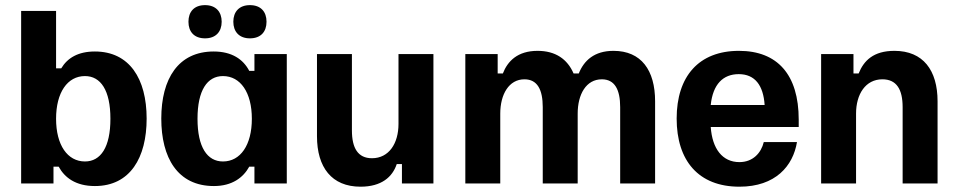

<svg xmlns="http://www.w3.org/2000/svg" viewBox="-20 -709 3698 742"><path d="M346.7 10C483.3 10 546.7 -100 546.7 -250.8C546.7 -405 480 -510 346.7 -510C281.7 -510 240.8 -485 216.7 -445H196.7V-666.7H61.7V0H186.7V-65H206.7C230 -22.5 272.5 10 346.7 10ZM308.3 -85C240.8 -85 196.7 -148.3 196.7 -250C196.7 -351.7 240.8 -415 308.3 -415C369.2 -415 406.7 -360 406.7 -250C406.7 -140 369.2 -85 308.3 -85Z M772.5 -560.8C814.2 -560.8 836.7 -586.7 836.7 -625C836.7 -663.3 814.2 -689.2 772.5 -689.2C730 -689.2 708.3 -663.3 708.3 -625C708.3 -586.7 730 -560.8 772.5 -560.8ZM945.8 -560.8C988.3 -560.8 1010 -586.7 1010 -625C1010 -663.3 988.3 -689.2 945.8 -689.2C904.2 -689.2 881.7 -663.3 881.7 -625C881.7 -586.7 904.2 -560.8 945.8 -560.8ZM806.7 10C876.7 10 920 -22.5 943.3 -65H963.3V0H1088.3V-500H963.3V-435H943.3C920 -480 875.8 -510 805.8 -510C669.2 -510 603.3 -405 603.3 -250.8C603.3 -100 665.8 10 806.7 10ZM841.7 -85C780.8 -85 743.3 -140 743.3 -250C743.3 -360 780.8 -415 841.7 -415C909.2 -415 953.3 -351.7 953.3 -250C953.3 -148.3 909.2 -85 841.7 -85Z M1373.3 12.5C1454.2 12.5 1496.7 -25 1513.3 -75H1533.3V0H1655V-500H1520V-230C1520 -155 1483.3 -97.5 1417.5 -97.5C1363.3 -97.5 1340 -136.7 1340 -205V-500H1205V-182.5C1205 -62.5 1261.7 12.5 1373.3 12.5Z M1778.3 0H1913.3V-270C1913.3 -344.2 1946.7 -402.5 2006.7 -402.5C2056.7 -402.5 2077.5 -362.5 2077.5 -295V0H2212.5V-270C2212.5 -344.2 2245 -402.5 2305.8 -402.5C2355.8 -402.5 2376.7 -362.5 2376.7 -295V0H2511.7V-317.5C2511.7 -437.5 2458.3 -512.5 2350.8 -512.5C2276.7 -512.5 2236.7 -475 2216.7 -425H2196.7C2172.5 -480.8 2126.7 -512.5 2057.5 -512.5C1980 -512.5 1941.7 -472.5 1923.3 -425H1903.3V-500H1778.3Z M2837.5 12.5C2977.5 12.5 3045 -68.3 3060 -160H2931.7C2921.7 -118.3 2890 -82.5 2837.5 -82.5C2771.7 -82.5 2732.5 -134.2 2726.7 -218.3H3066.7V-246.7C3066.7 -420.8 2984.2 -512.5 2835.8 -512.5C2680 -512.5 2595 -413.3 2595 -250.8C2595 -88.3 2679.2 12.5 2837.5 12.5ZM2726.7 -303.3C2735 -383.3 2774.2 -422.5 2835 -422.5C2897.5 -422.5 2930 -379.2 2935 -303.3Z M3153.3 0H3288.3V-270C3288.3 -345 3325 -402.5 3390 -402.5C3445 -402.5 3468.3 -363.3 3468.3 -295V0H3603.3V-317.5C3603.3 -437.5 3547.5 -512.5 3436.7 -512.5C3355.8 -512.5 3318.3 -475 3298.3 -425H3278.3V-500H3153.3Z"/></svg>

Font: Familjen Grotesk GF
Style: Bold
Weight: 700
Designer: Anders Wikstroem, Jonas Baeckman, Matilda Gysing, Kristian Moeller
Foundry: Familjen STHLM AB
Version: Version 2.000; Beta; Release 4; Build 6